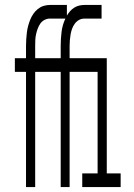

<svg xmlns="http://www.w3.org/2000/svg" viewBox="-20 -755 540 775"><path d="M85 0V-465H40V-520H85V-570Q85 -584 86 -597.5Q87 -611 88.5 -624Q90 -637 93.5 -650Q97 -663 102 -675.5Q107 -688 114.5 -699Q122 -710 132.5 -718.5Q143 -727 155.5 -731Q168 -735 181 -735H250V-692Q256 -702 263 -710Q270 -718 279.5 -724Q289 -730 299.5 -732.5Q310 -735 321 -735H390V-680H321Q309 -680 299 -674.5Q289 -669 282 -659.5Q275 -650 271 -639Q267 -628 265 -616.5Q263 -605 262 -593.5Q261 -582 261 -570V-520H411V-55H467V0H312V-55H374V-465H261V0H225V-465H122V0ZM225 -520V-570Q225 -598 228.5 -626.5Q232 -655 244 -680H181Q170 -680 159.5 -674.5Q149 -669 142.5 -659.5Q136 -650 132 -639Q128 -628 125.5 -616.5Q123 -605 122.5 -593.5Q122 -582 122 -570V-520Z"/></svg>

Font: Iosevka Fixed SS04 Light
Style: Regular
Weight: 300
Monospace: yes
Designer: Belleve Invis
Foundry: Belleve Invis
Version: Version 32.5.0